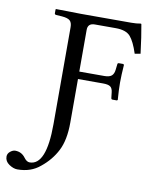

<svg xmlns="http://www.w3.org/2000/svg" viewBox="-191 -716 758 955"><g transform="rotate(10 188.0 -238.5)"><path d="M101.1 -81.1V-570.8Q101.1 -593.8 90.1 -603.8Q79.1 -613.8 49.8 -616.2L20 -618.2Q12.2 -619.1 12.2 -625V-645L14.2 -647Q108.4 -645 141.1 -645H394.5Q420.9 -645 441.4 -648.9Q444.8 -648.9 445.3 -646Q456.1 -588.4 466.8 -501L438 -496.1Q418.9 -555.2 397 -580.1Q375 -605 323.2 -605H217.8Q181.6 -605 182.1 -570.8V-360.8H309.1Q334 -360.8 345.5 -370.8Q356.9 -380.9 358.9 -402.8L361.8 -428.2Q361.8 -436 369.1 -436H391.1L395 -432.1Q391.1 -378.9 391.1 -341.8Q391.1 -307.6 395 -254.9L391.1 -252H369.1Q362.3 -252 361.8 -259.8L358.9 -285.2Q356.9 -307.1 345.9 -315.2Q335 -323.2 309.1 -323.2H182.1V-103Q182.1 -15.1 154.5 38.8Q127 92.8 77.1 132.8Q31.2 171.9 -37.1 171.9Q-57.1 171.9 -79.1 157Q-101.1 142.1 -101.1 118.2Q-101.1 103 -88.1 92.5Q-75.2 82 -63 82Q-30.8 82 -11.2 108.9Q2 127 17.1 127Q101.1 127 101.1 -81.1Z"/></g></svg>

Font: Linux Libertine O
Style: Regular
Weight: 400
Designer: Philipp H. Poll
Foundry: Philipp H. Poll
Version: Version 5.3.0